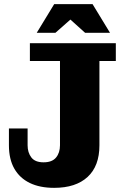

<svg xmlns="http://www.w3.org/2000/svg" viewBox="-20 -890 595 925"><path d="M241 15Q172 15 123.5 -8.5Q75 -32 49 -77.5Q23 -123 23 -190V-271H113V-190Q113 -155 131 -131.5Q149 -108 190 -108Q231 -108 250 -131Q269 -154 269 -190V-596H124V-682H538V-596H459V-190Q459 -90 402 -37.5Q345 15 241 15ZM157 -732 241 -870H426L510 -732H390L281 -830H358L247 -732Z"/></svg>

Font: Montagu Slab
Style: Bold
Weight: 700
Designer: Florian Karsten
Foundry: Florian Karsten
Version: Version 1.000